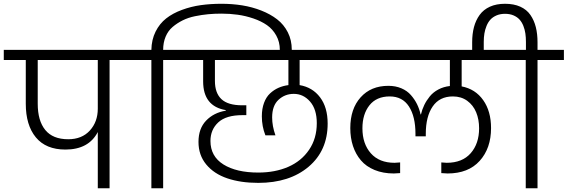

<svg xmlns="http://www.w3.org/2000/svg" viewBox="-49 -1007 3036 1027"><path d="M315.9 -262.2Q389.2 -262.2 431.6 -308.8Q474.1 -355.5 474.1 -425.8V-686H152.8V-452.1Q152.8 -361.3 193.1 -311.8Q233.4 -262.2 315.9 -262.2ZM-28.8 -686V-740.2H678.2V-686H537.1V0H474.1V-300.8Q425.3 -207 300.8 -207Q196.8 -207 142.8 -272.2Q88.9 -337.4 88.9 -452.1V-686Z M823.7 0H760.7V-686H620.1V-740.2H760.7Q761.7 -794.9 783.2 -837.9Q804.7 -880.9 839.8 -908.4Q875 -936 924.1 -954.1Q973.1 -972.2 1025.1 -979.5Q1077.1 -986.8 1135.7 -986.8Q1193.4 -986.8 1246.6 -978.3Q1299.8 -969.7 1348.4 -950.7Q1397 -931.6 1433.1 -903.8Q1469.2 -876 1490.5 -834.2Q1511.7 -792.5 1511.7 -741.2V-724.1H1447.8V-740.2Q1447.8 -782.7 1428.7 -816.9Q1409.7 -851.1 1378.9 -872.6Q1348.1 -894 1306.4 -908.2Q1264.6 -922.4 1222.7 -928.2Q1180.7 -934.1 1135.7 -934.1Q1098.1 -934.1 1064.2 -930.9Q1030.3 -927.7 993.7 -920.2Q957 -912.6 927.7 -897.9Q898.4 -883.3 874.3 -862.8Q850.1 -842.3 836.9 -810.8Q823.7 -779.3 823.7 -740.2H964.8V-686H823.7Z M906.7 -740.2H1779.8V-686H1553.7V-551.8Q1622.6 -540 1663.1 -486.3Q1703.6 -432.6 1703.6 -346.2Q1703.6 -201.2 1601.6 -115Q1499.5 -28.8 1332.5 -28.8Q1238.3 -28.8 1167 -53Q1095.7 -77.1 1054.2 -127.2Q1012.7 -177.2 1012.7 -248Q1012.7 -319.3 1053.5 -361.8Q1094.2 -404.3 1158.7 -415V-418Q1037.6 -438.5 1037.6 -571.8V-686H906.7ZM1076.7 -252.9Q1076.7 -170.9 1146 -127.4Q1215.3 -84 1332.5 -84Q1422.9 -84 1493.2 -114.7Q1563.5 -145.5 1604.5 -206.1Q1645.5 -266.6 1645.5 -348.1Q1645.5 -422.4 1609.6 -463.6Q1573.7 -504.9 1522.5 -504.9Q1475.1 -504.9 1440.9 -473.4Q1406.7 -441.9 1406.7 -378.9Q1406.7 -332.5 1424.3 -283.2H1370.6Q1351.6 -331.1 1351.6 -384.8Q1351.6 -425.3 1363.3 -456.8Q1375 -488.3 1395.5 -507.3Q1416 -526.4 1440.2 -537.1Q1464.4 -547.9 1493.7 -551.8V-686H1100.6V-574.2Q1100.6 -509.3 1135.5 -476.6Q1170.4 -443.8 1246.6 -443.8H1268.6V-391.1H1247.6Q1160.2 -391.1 1118.4 -352.3Q1076.7 -313.5 1076.7 -252.9Z M2344.7 -79.1Q2335.9 -79.1 2311.5 -81.1V-138.2Q2334 -136.2 2340.3 -136.2Q2423.8 -136.2 2468.8 -187.5Q2513.7 -238.8 2513.7 -320.8Q2513.7 -368.2 2498 -406.2Q2482.4 -444.3 2450.2 -467.8Q2418 -491.2 2373.5 -491.2Q2302.2 -491.2 2265.4 -437.5Q2228.5 -383.8 2228.5 -291V-277.8H2173.3V-291Q2173.3 -383.8 2138.4 -437.5Q2103.5 -491.2 2035.6 -491.2Q1964.8 -491.2 1927.2 -443.8Q1889.6 -396.5 1889.6 -320.8Q1889.6 -237.8 1934.6 -187Q1979.5 -136.2 2061.5 -136.2Q2068.8 -136.2 2091.3 -138.2V-81.1Q2066.9 -79.1 2057.6 -79.1Q2000 -79.1 1954.8 -97.7Q1909.7 -116.2 1881.6 -149.2Q1853.5 -182.1 1839.1 -225.8Q1824.7 -269.5 1824.7 -321.8Q1824.7 -424.8 1879.9 -486.3Q1935.1 -547.9 2028.3 -547.9Q2066.9 -547.9 2097.9 -534.7Q2128.9 -521.5 2148.9 -498.5Q2168.9 -475.6 2181.6 -450Q2194.3 -424.3 2200.7 -395H2202.6Q2209 -421.9 2220.5 -445.6Q2231.9 -469.2 2250 -491.5Q2268.1 -513.7 2295.7 -528.3Q2323.2 -543 2357.4 -546.9V-686H1721.7V-740.2H2680.7V-686H2420.4V-544.9Q2493.7 -530.8 2535.6 -471.4Q2577.6 -412.1 2577.6 -321.8Q2577.6 -213.9 2516.8 -146.5Q2456.1 -79.1 2344.7 -79.1Z M2476.6 -780.8Q2476.6 -825.7 2486.3 -862.3Q2496.1 -898.9 2516.6 -927.2Q2537.1 -955.6 2571.5 -971.2Q2606 -986.8 2652.3 -986.8Q2699.7 -986.8 2734.1 -971.2Q2768.6 -955.6 2788.3 -926.8Q2808.1 -897.9 2817.1 -861.8Q2826.2 -825.7 2826.2 -780.8V-740.2H2967.3V-686H2826.2V0H2763.2V-686H2622.6V-740.2H2764.2V-783.2Q2764.2 -807.1 2761.2 -827.9Q2758.3 -848.6 2750.5 -868.4Q2742.7 -888.2 2730.2 -902.1Q2717.8 -916 2698 -924.6Q2678.2 -933.1 2652.3 -933.1Q2627 -933.1 2606.9 -924.6Q2586.9 -916 2574.2 -902.1Q2561.5 -888.2 2553.5 -868.4Q2545.4 -848.6 2542 -827.9Q2538.6 -807.1 2538.6 -783.2V-724.1H2476.6Z"/></svg>

Font: PoppinsZ Light
Style: Regular
Weight: 300
Designer: Ninad Kale (Devanagari), Jonny Pinhorn (Latin)
Foundry: Indian Type Foundry
Version: Version 3.002;FEAKit 1.0